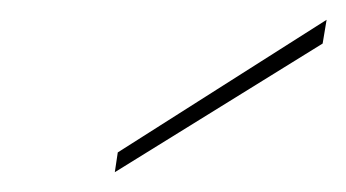

<svg xmlns="http://www.w3.org/2000/svg" viewBox="-20 -760 350 194"><path d="M99 -606 310 -740 306 -716 96 -586Z"/></svg>

Font: Poppins Variable
Style: Italic
Weight: 100
Italic angle: -10°
Designer: Jonny Pinhorn
Foundry: Indian Type Foundry
Version: Version 6.000